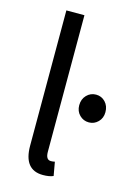

<svg xmlns="http://www.w3.org/2000/svg" viewBox="-112 -771 587 842"><g transform="rotate(15 181.5 -350.0)"><path d="M169 12Q82 12 82 -98V-712H164V-92Q164 -56 187 -56Q196 -56 205 -58L216 4Q198 12 169 12ZM304 -263Q279 -263 261.5 -280.5Q244 -298 244 -325Q244 -353 261.5 -371Q279 -389 304 -389Q329 -389 346 -371Q363 -353 363 -325Q363 -298 345.5 -280.5Q328 -263 304 -263Z"/></g></svg>

Font: Toshiba Sans
Style: Regular
Weight: 400
Designer: Paul D. Hunt
Foundry: Toshiba Corporation
Version: Version 2.020;PS 2.0;hotconv 1.0.86;makeotf.lib2.5.63406